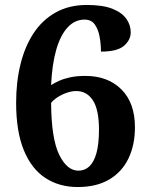

<svg xmlns="http://www.w3.org/2000/svg" viewBox="-20 -744 599 774"><path d="M293 10Q219 10 163 -26.5Q107 -63 76 -138.5Q45 -214 45 -330Q45 -413 62.5 -484.5Q80 -556 115 -609.5Q150 -663 204 -693.5Q258 -724 330 -724Q395 -724 433.5 -708.5Q472 -693 489.5 -668Q507 -643 507 -614Q507 -583 480 -559.5Q453 -536 387 -536Q387 -566 381.5 -596Q376 -626 362 -645.5Q348 -665 321 -665Q282 -665 253 -634Q224 -603 207 -544.5Q190 -486 186 -401Q200 -410 219 -418.5Q238 -427 264 -432.5Q290 -438 324 -438Q415 -438 469.5 -383.5Q524 -329 524 -231Q524 -160 498 -105.5Q472 -51 420.5 -20.5Q369 10 293 10ZM296 -56Q322 -56 340.5 -73.5Q359 -91 369 -127.5Q379 -164 379 -221Q379 -302 354.5 -339.5Q330 -377 287 -377Q269 -377 249 -370Q229 -363 212 -352Q195 -341 186 -329Q187 -185 218.5 -120.5Q250 -56 296 -56Z"/></svg>

Font: Noto Serif Armenian
Style: Regular
Weight: 400
Designer: Monotype Design Team
Foundry: Monotype Imaging Inc.
Version: Version 2.007